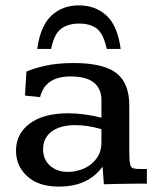

<svg xmlns="http://www.w3.org/2000/svg" viewBox="-20 -689 592 720"><path d="M199.2 10.7Q124.5 10.7 82.3 -27.8Q40 -66.4 40 -124Q40 -187.5 91.8 -225.8Q143.6 -264.2 235.4 -264.2Q266.1 -264.2 297.9 -259.8Q329.6 -255.4 360.4 -247.6V-314.5Q360.4 -356 332 -379.2Q303.7 -402.3 245.1 -402.3Q148.9 -402.3 130.4 -324.7L73.7 -330.6L79.1 -420.4Q104.5 -432.1 149.7 -442.4Q194.8 -452.6 256.3 -452.6Q367.7 -452.6 416.3 -415Q464.8 -377.4 464.8 -293.9V-117.2Q464.8 -85.9 468 -73Q471.2 -60.1 480.5 -57.6Q489.7 -55.2 508.3 -55.2H530.8V0Q523.9 -0.5 512 -0.5Q500 -0.5 487.5 -0.2Q475.1 0 467.3 0Q440.4 0.5 417.2 0.7Q394 1 369.6 2L364.7 -64Q337.9 -27.8 297.9 -8.5Q257.8 10.7 199.2 10.7ZM234.4 -44.4Q266.1 -44.4 294.9 -57.1Q323.7 -69.8 342 -94.7Q360.4 -119.6 360.4 -156.2V-204.6Q334 -212.4 309.8 -216.1Q285.6 -219.7 262.2 -219.7Q206.1 -219.7 173.8 -195.8Q141.6 -171.9 141.6 -129.4Q141.6 -90.8 167.7 -67.6Q193.8 -44.4 234.4 -44.4ZM275.4 -668.9Q337.9 -668.9 379.4 -630.6Q420.9 -592.3 432.6 -505.4H380.4Q368.2 -561.5 343.8 -581.1Q319.3 -600.6 277.3 -600.6Q234.9 -600.6 208.7 -580.8Q182.6 -561 171.9 -505.4H119.6Q131.8 -592.8 173.3 -630.9Q214.8 -668.9 275.4 -668.9Z"/></svg>

Font: Kameron Medium
Style: Regular
Weight: 500
Designer: Vernon Adams
Foundry: Vernon Adams
Version: Version 1.100